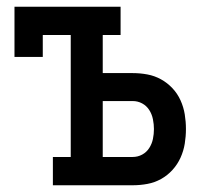

<svg xmlns="http://www.w3.org/2000/svg" viewBox="-20 -550 640 570"><path d="M137 0V-84H190V-446H107V-381H23V-530H338V-446H285V-333H374Q396 -333 417.5 -329Q439 -325 458 -314.5Q477 -304 492 -288Q507 -272 516 -252Q525 -232 528.5 -210.5Q532 -189 532 -167Q532 -145 528.5 -123.5Q525 -102 516 -82Q507 -62 492 -45.5Q477 -29 458 -18.5Q439 -8 417.5 -4Q396 0 374 0ZM374 -84Q389 -84 402 -91Q415 -98 423 -110.5Q431 -123 434 -137.5Q437 -152 437 -167Q437 -181 434 -196Q431 -211 423 -223.5Q415 -236 402 -243Q389 -250 374 -250H285V-84Z"/></svg>

Font: Iosevka Slab Medium Extended
Style: Regular
Weight: 500
Width: 7
Monospace: yes
Designer: Belleve Invis
Foundry: Belleve Invis
Version: Version 11.1.1; ttfautohint (v1.8.3)